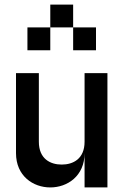

<svg xmlns="http://www.w3.org/2000/svg" viewBox="-20 -820 540 840"><path d="M200 0C275 0 350 -50 350 -150V0H450V-500H350V-200C350 -125 300 -100 250 -100C200 -100 150 -125 150 -200V-500H50V-150C50 -50 125 0 200 0ZM100 -600H200V-700H100ZM200 -700H300V-800H200ZM300 -600H400V-700H300Z"/></svg>

Font: LS-VG5000
Style: Regular
Weight: 400
Designer: Justin Bihan, 2021
Foundry: Justin Bihan, 2021
Version: Version 1.000;Glyphs 3.1.2 (3151)